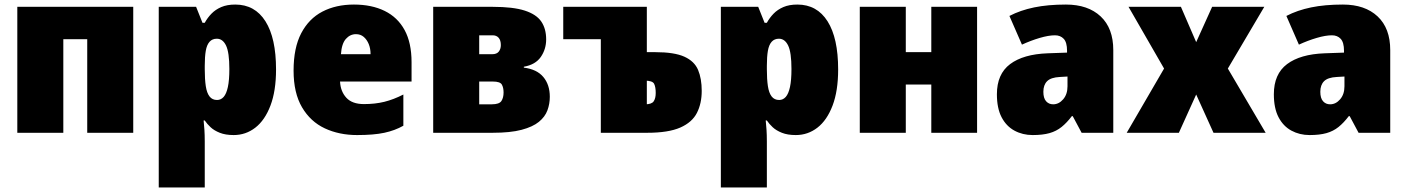

<svg xmlns="http://www.w3.org/2000/svg" viewBox="-20 -583 6178 843"><path d="M565 -553V0H363V-411H258V0H56V-553Z M1013 -563Q1099 -563 1145.5 -489.5Q1192 -416 1192 -278Q1192 -184 1167.5 -119.5Q1143 -55 1101 -22.5Q1059 10 1006 10Q970 10 945 0Q920 -10 904.5 -24.5Q889 -39 879 -54H874Q876 -35 877.5 -13Q879 9 879 38V240H677V-553H841L869 -483H879Q891 -505 908.5 -523Q926 -541 951.5 -552Q977 -563 1013 -563ZM932 -413Q912 -413 900 -399.5Q888 -386 883.5 -360Q879 -334 879 -294V-279Q879 -235 883.5 -205Q888 -175 900 -159.5Q912 -144 933 -144Q950 -144 962 -157.5Q974 -171 980.5 -201Q987 -231 987 -280Q987 -353 972.5 -383Q958 -413 932 -413Z M1534 -563Q1612 -563 1669 -535Q1726 -507 1756.5 -451Q1787 -395 1787 -310V-225H1473Q1475 -182 1500.5 -154Q1526 -126 1578 -126Q1627 -126 1667.5 -136Q1708 -146 1751 -168V-31Q1714 -10 1667.5 0Q1621 10 1548 10Q1469 10 1406 -19.5Q1343 -49 1306 -112Q1269 -175 1269 -273Q1269 -373 1302.5 -437Q1336 -501 1395.5 -532Q1455 -563 1534 -563ZM1543 -433Q1517 -433 1498.5 -412Q1480 -391 1477 -345H1607Q1607 -370 1599 -389.5Q1591 -409 1577 -421Q1563 -433 1543 -433Z M2378 -410Q2378 -367 2354.5 -333Q2331 -299 2280 -290V-286Q2337 -279 2365.5 -245Q2394 -211 2394 -158Q2394 -127 2383.5 -98.5Q2373 -70 2346 -48Q2319 -26 2270 -13Q2221 0 2143 0H1882V-553H2144Q2233 -553 2284 -536.5Q2335 -520 2356.5 -488.5Q2378 -457 2378 -410ZM2191 -177Q2191 -198 2183.5 -211.5Q2176 -225 2144 -225H2084V-125H2139Q2172 -125 2181.5 -139.5Q2191 -154 2191 -177ZM2179 -385Q2179 -406 2169.5 -417Q2160 -428 2143 -428H2084V-345H2141Q2161 -345 2170 -356.5Q2179 -368 2179 -385Z M2820 -553V-354H2857Q2941 -354 2985 -334Q3029 -314 3045 -276Q3061 -238 3061 -184Q3061 -129 3040 -87.5Q3019 -46 2967 -23Q2915 0 2821 0H2618V-411H2453V-553ZM2810 -229H2820V-125H2812Q2841 -125 2850 -138Q2859 -151 2859 -175Q2859 -201 2852 -215Q2845 -229 2810 -229Z M3481 -563Q3567 -563 3613.5 -489.5Q3660 -416 3660 -278Q3660 -184 3635.5 -119.5Q3611 -55 3569 -22.5Q3527 10 3474 10Q3438 10 3413 0Q3388 -10 3372.5 -24.5Q3357 -39 3347 -54H3342Q3344 -35 3345.5 -13Q3347 9 3347 38V240H3145V-553H3309L3337 -483H3347Q3359 -505 3376.5 -523Q3394 -541 3419.5 -552Q3445 -563 3481 -563ZM3400 -413Q3380 -413 3368 -399.5Q3356 -386 3351.5 -360Q3347 -334 3347 -294V-279Q3347 -235 3351.5 -205Q3356 -175 3368 -159.5Q3380 -144 3401 -144Q3418 -144 3430 -157.5Q3442 -171 3448.5 -201Q3455 -231 3455 -280Q3455 -353 3440.5 -383Q3426 -413 3400 -413Z M3957 -553V-354H4069V-553H4270V0H4069V-212H3957V0H3755V-553Z M4660 -563Q4757 -563 4812.5 -511Q4868 -459 4868 -363V0H4729L4690 -73H4686Q4664 -44 4641 -25.5Q4618 -7 4588 1.5Q4558 10 4514 10Q4470 10 4434 -9.5Q4398 -29 4377.5 -68.5Q4357 -108 4357 -169Q4357 -258 4415 -301.5Q4473 -345 4580 -349L4665 -352V-360Q4665 -397 4650.5 -412.5Q4636 -428 4612 -428Q4584 -428 4545 -416.5Q4506 -405 4467 -387L4412 -513Q4460 -538 4520.5 -550.5Q4581 -563 4660 -563ZM4633 -245Q4594 -243 4577.5 -226.5Q4561 -210 4561 -180Q4561 -152 4573 -138.5Q4585 -125 4604 -125Q4629 -125 4648 -147Q4667 -169 4667 -204V-247Z M5091 -282 4935 -553H5165L5232 -398L5302 -553H5531L5371 -282L5537 0H5308L5232 -168L5156 0H4927Z M5876 -563Q5973 -563 6028.5 -511Q6084 -459 6084 -363V0H5945L5906 -73H5902Q5880 -44 5857 -25.5Q5834 -7 5804 1.5Q5774 10 5730 10Q5686 10 5650 -9.5Q5614 -29 5593.5 -68.5Q5573 -108 5573 -169Q5573 -258 5631 -301.5Q5689 -345 5796 -349L5881 -352V-360Q5881 -397 5866.5 -412.5Q5852 -428 5828 -428Q5800 -428 5761 -416.5Q5722 -405 5683 -387L5628 -513Q5676 -538 5736.5 -550.5Q5797 -563 5876 -563ZM5849 -245Q5810 -243 5793.5 -226.5Q5777 -210 5777 -180Q5777 -152 5789 -138.5Q5801 -125 5820 -125Q5845 -125 5864 -147Q5883 -169 5883 -204V-247Z"/></svg>

Font: Noto Sans Display Black
Style: Regular
Weight: 900
Designer: Monotype Design Team
Foundry: Monotype Imaging Inc.
Version: Version 2.003